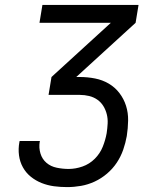

<svg xmlns="http://www.w3.org/2000/svg" viewBox="-20 -755 640 783"><path d="M254 8Q226 8 200 4.5Q174 1 150 -8.5Q126 -18 106 -34Q86 -50 73.5 -72.5Q61 -95 57.5 -121.5Q54 -148 59 -175L60 -180H143L142 -177Q138 -152 145 -129Q152 -106 169.5 -91Q187 -76 211.5 -71Q236 -66 260 -66Q288 -66 316.5 -76Q345 -86 366.5 -107.5Q388 -129 399 -156.5Q410 -184 415 -212Q418 -232 419 -251.5Q420 -271 415.5 -289Q411 -307 401.5 -322.5Q392 -338 377 -348.5Q362 -359 343.5 -363.5Q325 -368 306 -368H178L190 -441L432 -662H141L153 -735H545L533 -662L291 -441H305Q337 -441 367.5 -435Q398 -429 423.5 -414Q449 -399 467 -375.5Q485 -352 494 -323.5Q503 -295 502.5 -263.5Q502 -232 497 -200Q492 -172 482.5 -144.5Q473 -117 456.5 -92Q440 -67 416.5 -47Q393 -27 366 -14.5Q339 -2 310.5 3Q282 8 254 8Z"/></svg>

Font: Iosevka Aile Oblique
Style: Regular
Weight: 400
Italic angle: -9°
Designer: Belleve Invis
Foundry: Belleve Invis
Version: Version 31.1.0; ttfautohint (v1.8.4)